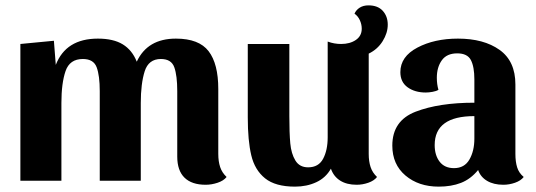

<svg xmlns="http://www.w3.org/2000/svg" viewBox="-20 -674 1997 716"><path d="M188 -432Q226 -530 345 -530Q403 -530 438 -508.5Q473 -487 490 -444Q530 -530 636 -530Q722 -530 758 -483Q794 -436 794 -342V-100Q794 -72 801 -51Q808 -30 825 -14Q814 0 791.5 7.5Q769 15 747 15Q695 15 668 -11.5Q641 -38 641 -90V-334Q641 -392 630 -423Q619 -454 580 -454Q534 -454 519.5 -408Q505 -362 505 -290V0H352V-334Q352 -392 340.5 -423Q329 -454 289 -454Q240 -454 224.5 -409Q209 -364 209 -290V0H56V-510L181 -522Z M1059 -510V-241Q1059 -178 1062.5 -139.5Q1066 -101 1081.5 -75.5Q1097 -50 1129 -50Q1168 -50 1185 -82Q1202 -114 1202 -162V-519Q1226 -510 1252 -510Q1285 -510 1307 -525Q1329 -540 1329 -567Q1329 -583 1322 -598.5Q1315 -614 1302 -623Q1308 -637 1321.5 -645.5Q1335 -654 1354 -654Q1389 -654 1407.5 -633.5Q1426 -613 1426 -582Q1426 -551 1407 -520.5Q1388 -490 1355 -474V-100Q1355 -72 1362 -51Q1369 -30 1386 -14Q1375 0 1353.5 7.5Q1332 15 1310 15Q1273 15 1248.5 -0.5Q1224 -16 1214 -45Q1195 -11 1159.5 5.5Q1124 22 1080 22Q1007 22 968.5 -9Q930 -40 917 -95Q904 -150 904 -236V-510Z M1616 22Q1541 22 1492 -19.5Q1443 -61 1443 -131Q1443 -224 1530 -257.5Q1617 -291 1749 -291V-378Q1749 -425 1736 -450Q1723 -475 1685 -475Q1646 -475 1627.5 -449Q1609 -423 1609 -384Q1609 -360 1615 -339Q1607 -334 1593 -331.5Q1579 -329 1568 -329Q1527 -329 1500 -348.5Q1473 -368 1473 -405Q1473 -463 1536.5 -496.5Q1600 -530 1688 -530Q1784 -530 1843 -488Q1902 -446 1902 -359V-100Q1902 -71 1908.5 -50Q1915 -29 1933 -14Q1922 0 1900.5 7.5Q1879 15 1857 15Q1821 15 1796.5 0.5Q1772 -14 1763 -40Q1735 -6 1699 8Q1663 22 1616 22ZM1749 -157V-241Q1601 -241 1601 -133Q1601 -95 1619.5 -71Q1638 -47 1673 -47Q1712 -47 1730.5 -79Q1749 -111 1749 -157Z"/></svg>

Font: Sansita
Style: Bold
Weight: 700
Designer: Pablo Cosgaya
Foundry: Omnibus-Type
Version: Version 1.006